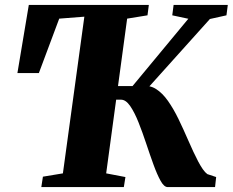

<svg xmlns="http://www.w3.org/2000/svg" viewBox="-20 -763 949 783"><path d="M148.5 0 155 -42.5 236.5 -56 324 -695 221.5 -687 138.5 -465H51L97.5 -743H587L581.5 -700.5L498.5 -687L413 -56L491.5 -41L485 0ZM664 0Q649 0 634.8 -25.8Q620.5 -51.5 605.8 -92.2Q591 -133 576 -178.2Q561 -223.5 544.8 -264.2Q528.5 -305 510.8 -330.8Q493 -356.5 473.5 -356.5H421L428 -412H520.5L748 -686.5L682.5 -700.5L688 -743H909L903.5 -700.5L836 -685.5L543.5 -360L557 -411Q589.5 -417 616 -400.2Q642.5 -383.5 665 -351.5Q687.5 -319.5 707.8 -277.8Q728 -236 747.5 -191Q758 -167 768.2 -145Q778.5 -123 788.2 -104.5Q798 -86 807.2 -72.8Q816.5 -59.5 825.5 -53L861.5 -41L857 0Z"/></svg>

Font: Merriweather 60pt Black
Style: Italic
Weight: 900
Italic angle: -7.8°
Version: Version 2.101